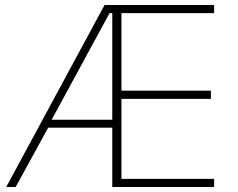

<svg xmlns="http://www.w3.org/2000/svg" viewBox="-20 -753 957 773"><path d="M43 0H5L401 -733H842V-700H469V-388H829V-355H469V-33H842V0H432V-239H174ZM421 -700 188 -271H432V-700Z"/></svg>

Font: IBM Plex Sans JP ExtraLight
Style: Regular
Weight: 200
Designer: Mike Abbink; Paul van der Laan; Pieter van Rosmalen; Wujin Sim; Yejin Wi; Jinhee Kim; Boomi Park; Yona Kim; Kichan Ma
Foundry: Sandoll Inc.
Version: Version 1.001